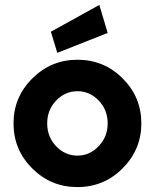

<svg xmlns="http://www.w3.org/2000/svg" viewBox="-20 -753 631 781"><path d="M418 -619 213 -538 187 -624 384 -733ZM555 -251Q555 -145 479 -68.5Q403 8 295 8Q187 8 111 -68Q35 -144 35 -251Q35 -358 111.5 -434Q188 -510 295 -510Q403 -510 479 -434Q555 -358 555 -251ZM418 -251Q418 -306 381.5 -344Q345 -382 295 -382Q245 -382 208.5 -344Q172 -306 172 -251Q172 -196 208.5 -158Q245 -120 295 -120Q345 -120 381.5 -158.5Q418 -197 418 -251Z"/></svg>

Font: LilGrotesk Bold
Style: Regular
Weight: 700
Designer: BSozoo
Foundry: BSozoo
Version: Version 1.001;PS 001.001;hotconv 1.0.70;makeotf.lib2.5.58329